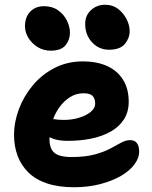

<svg xmlns="http://www.w3.org/2000/svg" viewBox="-20 -777 640 807"><path d="M291 10Q226 10 178 -6Q130 -22 99.5 -52Q69 -82 54 -122Q39 -162 39 -210Q39 -264 59.5 -318.5Q80 -373 118 -418.5Q156 -464 209.5 -491.5Q263 -519 329 -519Q386 -519 429 -500Q472 -481 496.5 -443Q521 -405 521 -349Q521 -307 501 -275.5Q481 -244 445.5 -224Q410 -204 364 -194.5Q318 -185 265 -185Q211 -185 182 -204.5Q153 -224 153 -250Q153 -264 159.5 -271.5Q166 -279 182 -279Q193 -279 208 -276Q223 -273 249 -273Q282 -273 312 -282Q342 -291 361 -306.5Q380 -322 380 -341Q380 -363 369 -374Q358 -385 331 -385Q300 -385 274 -368.5Q248 -352 228.5 -324.5Q209 -297 198.5 -262Q188 -227 188 -190Q188 -167 196.5 -150Q205 -133 225.5 -125Q246 -117 280 -117Q338 -117 377 -127.5Q416 -138 442.5 -152Q469 -166 488.5 -177Q508 -188 527 -188Q546 -188 555.5 -175.5Q565 -163 565 -139Q565 -113 545 -86Q525 -59 489 -38Q453 -17 402.5 -3.5Q352 10 291 10ZM438 -568Q396 -568 367 -599Q338 -630 338 -677Q338 -712 362.5 -734.5Q387 -757 422 -757Q454 -757 476.5 -739.5Q499 -722 512 -696.5Q525 -671 525 -646Q525 -617 505 -592.5Q485 -568 438 -568ZM193 -564Q163 -564 138.5 -579Q114 -594 99.5 -617.5Q85 -641 85 -667Q85 -705 107 -728Q129 -751 165 -751Q200 -751 224.5 -733.5Q249 -716 261.5 -690Q274 -664 274 -639Q274 -610 255.5 -587Q237 -564 193 -564Z"/></svg>

Font: Shantell Sans
Style: Bold
Weight: 700
Designer: Stephen Nixon, Anya Danilova, Shantell Martin
Foundry: Arrow Type
Version: Version 1.011;[c5ecc13dd]